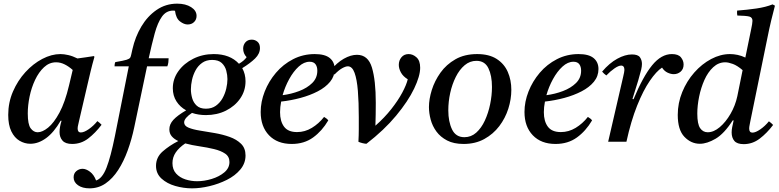

<svg xmlns="http://www.w3.org/2000/svg" viewBox="-20 -776 4262 1051"><path d="M146 11Q115 11 87 -5.5Q59 -22 42 -57Q25 -92 25 -147Q25 -215 51 -275Q77 -335 119 -381Q161 -427 211.5 -453.5Q262 -480 311 -480Q330 -480 354 -474.5Q378 -469 404 -456Q425 -459 447.5 -462Q470 -465 494 -469L497 -465Q485 -423 476 -385.5Q467 -348 458 -309L412 -111Q411 -104 408 -93Q405 -82 405 -72Q405 -63 409 -57Q413 -51 423 -51Q440 -51 466 -69Q492 -87 513 -113Q526 -104 536 -93Q502 -48 463 -18Q424 12 375 12Q338 12 322 -6.5Q306 -25 306 -53Q306 -80 317 -115H312Q275 -51 232.5 -20Q190 11 146 11ZM378 -393Q357 -412 334 -423.5Q311 -435 287 -435Q250 -435 221 -408Q192 -381 172 -338.5Q152 -296 142 -247.5Q132 -199 132 -155Q132 -95 148 -73.5Q164 -52 186 -52Q212 -52 243.5 -77.5Q275 -103 305.5 -159.5Q336 -216 358 -309Z M896 -413H785L715 -80Q701 -13 679 47.5Q657 108 627 154.5Q597 201 558 228Q519 255 470 255Q431 255 407 238Q383 221 383 195Q383 173 398 160.5Q413 148 432 148Q451 148 472.5 164Q494 180 506 212Q540 201 563 142Q586 83 609 -31L685 -413H607Q607 -428 611 -436Q658 -444 673.5 -449Q689 -454 693 -461Q696 -466 698.5 -478Q701 -490 705 -507Q720 -574 753.5 -630.5Q787 -687 837 -721.5Q887 -756 950 -756Q996 -756 1026 -737Q1056 -718 1056 -689Q1056 -669 1042.5 -655.5Q1029 -642 1007 -642Q987 -642 965 -659Q943 -676 938 -717Q935 -718 928 -718Q890 -718 866.5 -685Q843 -652 827 -593.5Q811 -535 794 -457H903Q903 -446 901.5 -434.5Q900 -423 896 -413Z M1031 255Q985 255 939.5 242Q894 229 864 201.5Q834 174 834 132Q834 85 870.5 53Q907 21 956 -4Q934 -14 920.5 -29.5Q907 -45 907 -68Q907 -96 929 -120Q951 -144 999 -172Q966 -190 946 -221Q926 -252 926 -293Q926 -344 956.5 -386.5Q987 -429 1038 -454.5Q1089 -480 1150 -480Q1239 -480 1288 -427Q1316 -443 1330 -463Q1311 -483 1311 -510Q1311 -530 1323.5 -544.5Q1336 -559 1358 -559Q1376 -559 1389.5 -547.5Q1403 -536 1403 -513Q1403 -482 1376.5 -456Q1350 -430 1306 -403Q1324 -371 1324 -331Q1324 -279 1295 -237Q1266 -195 1217 -170.5Q1168 -146 1107 -146Q1066 -146 1031 -158Q1011 -145 999.5 -131.5Q988 -118 988 -106Q988 -87 1012.5 -77Q1037 -67 1075 -61Q1113 -55 1156 -47.5Q1199 -40 1237 -26.5Q1275 -13 1299.5 11Q1324 35 1324 75Q1324 118 1295.5 152Q1267 186 1222 208.5Q1177 231 1126.5 243Q1076 255 1031 255ZM994 9Q960 32 942 58.5Q924 85 924 117Q924 152 944 174Q964 196 995 206Q1026 216 1059 216Q1098 216 1139 203.5Q1180 191 1208 167.5Q1236 144 1236 111Q1236 81 1212.5 65Q1189 49 1151.5 40Q1114 31 1072.5 25Q1031 19 994 9ZM1107 -181Q1139 -181 1161.5 -197Q1184 -213 1198 -238Q1212 -263 1218.5 -291Q1225 -319 1225 -343Q1225 -365 1218.5 -389.5Q1212 -414 1194 -431Q1176 -448 1141 -448Q1109 -448 1086.5 -432Q1064 -416 1050.5 -391Q1037 -366 1031 -338.5Q1025 -311 1025 -287Q1025 -263 1032 -238.5Q1039 -214 1057 -197.5Q1075 -181 1107 -181Z M1812 -398Q1812 -359 1787 -328.5Q1762 -298 1719.5 -276Q1677 -254 1625 -240Q1573 -226 1519 -220Q1513 -189 1513 -162Q1513 -112 1535 -82.5Q1557 -53 1606 -53Q1649 -53 1687 -76Q1725 -99 1754 -136Q1770 -127 1777 -117Q1743 -59 1694 -23.5Q1645 12 1577 12Q1498 12 1452.5 -35.5Q1407 -83 1407 -163Q1407 -219 1429 -275Q1451 -331 1490.5 -377.5Q1530 -424 1584.5 -452Q1639 -480 1703 -480Q1759 -480 1785.5 -458Q1812 -436 1812 -398ZM1527 -255Q1574 -261 1617.5 -277.5Q1661 -294 1689 -321.5Q1717 -349 1717 -389Q1717 -411 1707 -424.5Q1697 -438 1675 -438Q1644 -438 1615 -411.5Q1586 -385 1563 -343Q1540 -301 1527 -255Z M1942 0Q1944 -36 1944 -69.5Q1944 -103 1944 -134Q1944 -216 1939 -278.5Q1934 -341 1921 -377Q1908 -413 1884 -413Q1872 -413 1853 -402.5Q1834 -392 1811 -368Q1804 -373 1798.5 -378Q1793 -383 1788 -389Q1824 -433 1862 -454.5Q1900 -476 1934 -476Q1995 -476 2016 -406Q2037 -336 2037 -214Q2037 -185 2036.5 -150.5Q2036 -116 2035 -88Q2085 -132 2122 -179Q2159 -226 2182 -269Q2205 -312 2212 -342Q2186 -358 2174.5 -379.5Q2163 -401 2163 -421Q2163 -445 2177.5 -462.5Q2192 -480 2217 -480Q2240 -480 2260 -462Q2280 -444 2280 -405Q2280 -360 2247 -291Q2214 -222 2148.5 -143Q2083 -64 1986 11Q1978 11 1964 7.5Q1950 4 1942 0Z M2779 -284Q2779 -233 2762.5 -181Q2746 -129 2713 -85.5Q2680 -42 2631 -15Q2582 12 2518 12Q2464 12 2427.5 -7Q2391 -26 2369 -56Q2347 -86 2337.5 -121.5Q2328 -157 2328 -190Q2328 -233 2343.5 -283Q2359 -333 2391 -378Q2423 -423 2473 -451.5Q2523 -480 2592 -480Q2657 -480 2698.5 -453.5Q2740 -427 2759.5 -382.5Q2779 -338 2779 -284ZM2673 -300Q2673 -362 2653.5 -402.5Q2634 -443 2588 -443Q2552 -443 2523.5 -419Q2495 -395 2475 -355Q2455 -315 2444.5 -267.5Q2434 -220 2434 -172Q2434 -110 2454.5 -67.5Q2475 -25 2522 -25Q2559 -25 2587 -50Q2615 -75 2634 -116Q2653 -157 2663 -205.5Q2673 -254 2673 -300Z M3256 -398Q3256 -359 3231 -328.5Q3206 -298 3163.5 -276Q3121 -254 3069 -240Q3017 -226 2963 -220Q2957 -189 2957 -162Q2957 -112 2979 -82.5Q3001 -53 3050 -53Q3093 -53 3131 -76Q3169 -99 3198 -136Q3214 -127 3221 -117Q3187 -59 3138 -23.5Q3089 12 3021 12Q2942 12 2896.5 -35.5Q2851 -83 2851 -163Q2851 -219 2873 -275Q2895 -331 2934.5 -377.5Q2974 -424 3028.5 -452Q3083 -480 3147 -480Q3203 -480 3229.5 -458Q3256 -436 3256 -398ZM2971 -255Q3018 -261 3061.5 -277.5Q3105 -294 3133 -321.5Q3161 -349 3161 -389Q3161 -411 3151 -424.5Q3141 -438 3119 -438Q3088 -438 3059 -411.5Q3030 -385 3007 -343Q2984 -301 2971 -255Z M3409 0H3309L3391 -355Q3398 -384 3398 -393Q3398 -417 3380 -417Q3366 -417 3343.5 -401.5Q3321 -386 3299 -363Q3292 -368 3286.5 -373Q3281 -378 3276 -384Q3316 -431 3359 -454.5Q3402 -478 3439 -478Q3472 -478 3483 -462.5Q3494 -447 3494 -426Q3494 -413 3490 -395.5Q3486 -378 3474 -337L3442 -234L3448 -233Q3500 -358 3550 -419Q3600 -480 3658 -480Q3693 -480 3707.5 -462Q3722 -444 3722 -423Q3722 -398 3706 -384Q3690 -370 3668 -370Q3652 -370 3634 -378.5Q3616 -387 3604 -406Q3573 -386 3537 -333.5Q3501 -281 3467.5 -197.5Q3434 -114 3409 0Z M3996 -117H3991Q3944 -44 3897 -16.5Q3850 11 3811 11Q3763 11 3726.5 -27Q3690 -65 3690 -147Q3690 -212 3714.5 -272Q3739 -332 3780.5 -379Q3822 -426 3873 -453Q3924 -480 3976 -480Q3996 -480 4017.5 -475.5Q4039 -471 4060 -461L4092 -617Q4095 -631 4097 -643Q4099 -655 4099 -662Q4099 -681 4081.5 -685.5Q4064 -690 4016 -691Q4015 -698 4014.5 -704.5Q4014 -711 4015 -718Q4069 -722 4120.5 -729.5Q4172 -737 4209 -752L4222 -745Q4212 -708 4201.5 -664Q4191 -620 4180 -565L4087 -111Q4086 -104 4083.5 -92.5Q4081 -81 4081 -72Q4081 -50 4099 -50Q4116 -50 4142 -68Q4168 -86 4189 -112Q4202 -103 4212 -92Q4178 -47 4138.5 -17Q4099 13 4051 13Q4015 13 4000 -4.5Q3985 -22 3985 -51Q3985 -65 3988 -80Q3991 -95 3996 -117ZM4016 -249 4045 -392Q4016 -417 3991.5 -426Q3967 -435 3950 -435Q3913 -435 3884 -408Q3855 -381 3836 -338.5Q3817 -296 3807 -247Q3797 -198 3797 -154Q3797 -97 3812.5 -74.5Q3828 -52 3854 -52Q3887 -52 3920 -80Q3953 -108 3979 -153Q4005 -198 4016 -249Z"/></svg>

Font: Castoro
Style: Italic
Weight: 400
Italic angle: -11°
Designer: John Hudson with Paul Hanslow, assisted by Kaja Sojewska.
Foundry: Tiro Typeworks Ltd.
Version: Version 2.04